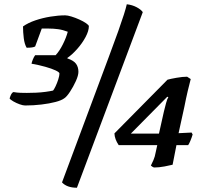

<svg xmlns="http://www.w3.org/2000/svg" viewBox="-20 -780 954 901"><path d="M98 -285Q88 -285 72.5 -290.5Q57 -296 43 -304Q29 -312 25 -318Q33 -345 43 -348Q60 -345 76 -344.5Q92 -344 106 -344Q125 -344 148.5 -345Q172 -346 194 -349Q216 -352 229 -355Q233 -359 240.5 -374.5Q248 -390 253.5 -407.5Q259 -425 259 -435Q259 -441 241 -449.5Q223 -458 193 -466.5Q163 -475 128 -481Q129 -488 134 -500.5Q139 -513 145 -521H241Q259 -540 275 -572Q291 -604 298 -631Q275 -640 253 -643Q231 -646 208 -646H176L145 -562Q136 -556 105 -556Q95 -573 91.5 -601Q88 -629 88 -656Q112 -673 146 -684.5Q180 -696 217 -702Q254 -708 286 -708Q297 -708 315 -702.5Q333 -697 352 -688.5Q371 -680 384 -671Q397 -662 397 -657Q397 -635 381.5 -606Q366 -577 342.5 -550.5Q319 -524 296 -508V-506Q326 -496 337 -480.5Q348 -465 348 -443Q348 -426 336 -399.5Q324 -373 308.5 -349.5Q293 -326 282 -319Q269 -309 240.5 -301.5Q212 -294 174.5 -289.5Q137 -285 98 -285ZM341 101Q294 101 271 76L491 -514Q518 -586 535 -634Q552 -682 561.5 -712Q571 -742 575 -760Q601 -757 621.5 -746Q642 -735 650 -723ZM704 6Q701 6 696 3Q691 0 688 -3Q693 -13 700 -28.5Q707 -44 711 -67L718 -99H537Q518 -127 517 -154L766 -406Q780 -410 808.5 -415Q837 -420 858 -420L875 -409Q869 -387 861 -353Q853 -319 845 -278L818 -155L879 -158L884 -149Q880 -135 873.5 -119.5Q867 -104 863 -99H808L790 -7Q779 -4 752.5 1Q726 6 704 6ZM594 -153H726L749 -256Q754 -277 759.5 -297Q765 -317 770 -324L765 -326Z"/></svg>

Font: Texturina
Style: Bold Italic
Weight: 700
Italic angle: -11°
Designer: Guillermo Torres Carreño
Foundry: Omnibus-Type
Version: Version 1.002; ttfautohint (v1.8.3)